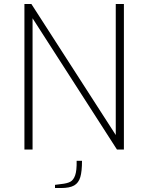

<svg xmlns="http://www.w3.org/2000/svg" viewBox="-20 -753 710 967"><path d="M103 -733H138L563 -73V-733H604V0H569L144 -661V0H103ZM257 178 288 174Q318 171 334 162.5Q350 154 358.5 130Q367 106 366 57H393Q393 110 384.5 139Q376 168 353.5 181Q331 194 287 194H257Z"/></svg>

Font: Exo ExtraLight
Style: Regular
Weight: 275
Designer: Natanael Gama
Foundry: Natanael Gama
Version: Version 1.500; ttfautohint (v1.6)